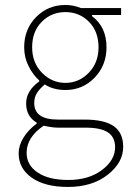

<svg xmlns="http://www.w3.org/2000/svg" viewBox="-20 -510 520 764"><path d="M250 233.9Q159.2 233.9 106.7 197.3Q54.2 160.6 54.2 100.1Q54.2 68.8 73.5 37.6Q92.8 6.3 126 -18.1V-22Q84 -46.9 84 -98.1Q84 -148.9 136.2 -186V-189.9Q111.3 -211.9 93.8 -246.6Q76.2 -281.2 76.2 -321.8Q76.2 -393.6 123.5 -441.9Q170.9 -490.2 240.2 -490.2Q272.5 -490.2 301.8 -478H461.9V-450.2H346.2V-445.8Q403.8 -402.8 403.8 -321.8Q403.8 -250 356.4 -200.9Q309.1 -151.9 240.2 -151.9Q192.4 -151.9 158.2 -173.8Q138.7 -157.7 127.4 -140.6Q116.2 -123.5 116.2 -100.1Q116.2 -34.2 210 -34.2H315.9Q395.5 -34.2 432.9 -7.8Q470.2 18.6 470.2 74.2Q470.2 137.2 408.4 185.5Q346.7 233.9 250 233.9ZM372.1 -321.8Q372.1 -384.8 334 -423.3Q295.9 -461.9 240.2 -461.9Q184.6 -461.9 146.2 -423.3Q107.9 -384.8 107.9 -321.8Q107.9 -260.3 147.2 -220.2Q186.5 -180.2 240.2 -180.2Q293.9 -180.2 333 -220.2Q372.1 -260.3 372.1 -321.8ZM252 206.1Q333.5 206.1 385.7 166.5Q438 127 438 76.2Q438 35.2 409.2 16.6Q380.4 -2 321.8 -2H211.9Q188.5 -2 153.8 -9.8Q85.9 36.1 85.9 98.1Q85.9 147 129.9 176.5Q173.8 206.1 252 206.1Z"/></svg>

Font: Source Sans 3 ExtraLight
Style: Regular
Weight: 200
Designer: Paul D. Hunt
Foundry: Adobe
Version: Version 3.052;hotconv 1.1.0;makeotfexe 2.6.0